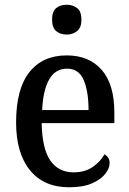

<svg xmlns="http://www.w3.org/2000/svg" viewBox="-20 -781 547 811"><path d="M272 10Q165 10 106.5 -62Q48 -134 48 -264Q48 -405 104 -476Q160 -547 262 -547Q356 -547 409.5 -486Q463 -425 463 -306V-261H156Q158 -153 192.5 -103Q227 -53 291 -53Q339 -53 372 -76Q405 -99 421 -129Q430 -125 436.5 -115.5Q443 -106 443 -92Q443 -70 424.5 -46.5Q406 -23 368.5 -6.5Q331 10 272 10ZM354 -316Q354 -395 333.5 -443Q313 -491 263 -491Q214 -491 188 -446Q162 -401 158 -316ZM262 -635Q235 -635 217.5 -649.5Q200 -664 200 -698Q200 -733 217.5 -747Q235 -761 262 -761Q287 -761 305.5 -747Q324 -733 324 -698Q324 -664 305.5 -649.5Q287 -635 262 -635Z"/></svg>

Font: Noto Serif Thai SemiCondensed Medium
Style: Regular
Weight: 500
Width: 4
Designer: Monotype Design Team
Foundry: Monotype Imaging Inc.
Version: Version 2.002; ttfautohint (v1.8.4.7-5d5b)